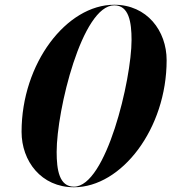

<svg xmlns="http://www.w3.org/2000/svg" viewBox="-20 -780 723 810"><path d="M462 -760C261 -760 71 -513 71 -224C71 -100 154 10 292 10C493 10 683 -237 683 -526C683 -650 600 -760 462 -760ZM462 -757.5C524 -757.5 535 -686.5 535 -611C535 -445 428 7.5 292 7.5C230 7.5 219 -63.5 219 -139C219 -315 326 -757.5 462 -757.5Z"/></svg>

Font: Bodoni* 72pt
Style: Bold Italic
Weight: 700
Italic angle: -13°
Version: Version 2.3